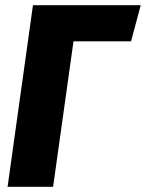

<svg xmlns="http://www.w3.org/2000/svg" viewBox="-20 -714 558 734"><path d="M481 -556H261L183 0H9L106 -694H518Z"/></svg>

Font: Fira Sans Condensed ExtraBold
Style: Italic
Weight: 800
Width: 3
Italic angle: -8°
Designer: bBox Type GmbH & Carrois Corporate GbR & Edenspiekermann AG
Foundry: bBox Type GmbH & Carrois Corporate GbR & Edenspiekermann AG
Version: Version 4.301